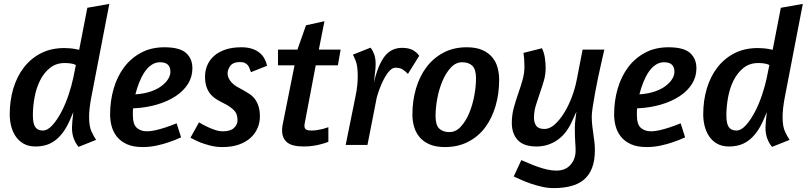

<svg xmlns="http://www.w3.org/2000/svg" viewBox="-20 -745 4147 987"><path d="M448 -238Q443 -210 440.5 -186.5Q438 -163 438 -144Q438 -95 450.5 -68.5Q463 -42 474 -26L384 10Q369 -7 359.5 -32Q350 -57 350 -89Q350 -102 352 -122.5Q354 -143 357 -169L340 -129Q323 -90 303 -63.5Q283 -37 260.5 -21Q238 -5 213.5 1.5Q189 8 163 8Q127 8 102 -6Q77 -20 61 -43.5Q45 -67 37.5 -96.5Q30 -126 30 -157Q30 -228 48.5 -290Q67 -352 103 -398.5Q139 -445 191 -471.5Q243 -498 311 -498Q324 -498 342.5 -496.5Q361 -495 387 -489L429 -705L542 -725ZM356 -342 370 -411Q358 -417 342.5 -419Q327 -421 313 -421Q268 -421 236.5 -395.5Q205 -370 185.5 -330.5Q166 -291 157.5 -243.5Q149 -196 149 -153Q149 -109 161.5 -91.5Q174 -74 200 -74Q225 -74 250 -102Q275 -130 296 -170.5Q317 -211 332.5 -257.5Q348 -304 356 -342Z M825 -502Q903 -502 936 -473Q969 -444 969 -394Q969 -350 946.5 -314Q924 -278 883.5 -251Q843 -224 787 -207.5Q731 -191 664 -188Q663 -179 663 -170Q663 -161 663 -153Q663 -106 683 -88Q703 -70 736 -70Q756 -70 781.5 -76Q807 -82 831 -90Q858 -99 888 -111L911 -39Q881 -25 848 -14Q820 -4 784.5 3.5Q749 11 713 11Q666 11 634 -3Q602 -17 582.5 -40.5Q563 -64 554.5 -94Q546 -124 546 -156Q546 -227 564.5 -290Q583 -353 618.5 -400Q654 -447 706 -474.5Q758 -502 825 -502ZM676 -260Q721 -263 754.5 -274.5Q788 -286 810.5 -303Q833 -320 844.5 -339Q856 -358 856 -376Q856 -399 843.5 -412Q831 -425 802 -425Q779 -425 759 -411.5Q739 -398 723.5 -375Q708 -352 696 -322Q684 -292 676 -260Z M1221 -502Q1252 -502 1275 -494.5Q1298 -487 1314 -474Q1330 -461 1339.5 -443.5Q1349 -426 1353 -407L1270 -374Q1266 -383 1263 -392.5Q1260 -402 1254 -409.5Q1248 -417 1238.5 -421.5Q1229 -426 1213 -426Q1179 -426 1164.5 -407Q1150 -388 1150 -368Q1150 -354 1155.5 -343Q1161 -332 1169 -323Q1177 -314 1186.5 -307Q1196 -300 1204 -296L1233 -280Q1249 -271 1264.5 -260.5Q1280 -250 1291 -235Q1302 -220 1309 -198.5Q1316 -177 1316 -146Q1316 -114 1303.5 -85.5Q1291 -57 1267 -35.5Q1243 -14 1207 -1.5Q1171 11 1123 11Q1091 11 1061.5 3.5Q1032 -4 1009 -13Q983 -24 959 -37L1003 -116Q1024 -103 1046 -93Q1064 -84 1085.5 -77Q1107 -70 1126 -70Q1164 -70 1182.5 -87Q1201 -104 1201 -127Q1201 -161 1182.5 -178.5Q1164 -196 1140 -209L1115 -222Q1103 -228 1089 -237Q1075 -246 1062.5 -260.5Q1050 -275 1042 -297Q1034 -319 1034 -351Q1034 -383 1046 -410.5Q1058 -438 1081.5 -458.5Q1105 -479 1140 -490.5Q1175 -502 1221 -502Z M1409 -490H1509L1553 -615L1648 -636L1619 -490H1731L1717 -409H1603L1547 -114Q1546 -109 1545.5 -105.5Q1545 -102 1545 -99Q1545 -85 1553 -79.5Q1561 -74 1583 -74Q1597 -74 1611.5 -76.5Q1626 -79 1639 -82Q1654 -86 1668 -91V-16Q1651 -9 1631 -4Q1614 1 1590.5 4.5Q1567 8 1541 8Q1481 8 1455.5 -13.5Q1430 -35 1430 -76Q1430 -89 1433 -104L1494 -409H1409Z M2077 -365Q2064 -379 2050 -388Q2036 -397 2013 -397Q1999 -397 1985.5 -384Q1972 -371 1959.5 -349.5Q1947 -328 1936 -300.5Q1925 -273 1917 -245L1869 0H1757L1808 -252Q1814 -281 1816.5 -306Q1819 -331 1819 -351Q1819 -406 1809 -431Q1799 -456 1794 -464L1885 -500Q1896 -486 1903.5 -466Q1911 -446 1911 -415Q1911 -394 1907.5 -368.5Q1904 -343 1902 -320Q1923 -411 1957 -455Q1991 -499 2047 -499Q2081 -499 2102 -487.5Q2123 -476 2135 -458Z M2546 -335Q2546 -263 2527.5 -200Q2509 -137 2474 -90Q2439 -43 2386.5 -16Q2334 11 2267 11Q2220 11 2188 -3Q2156 -17 2136.5 -40.5Q2117 -64 2108.5 -94Q2100 -124 2100 -156Q2100 -227 2118.5 -290Q2137 -353 2172.5 -400Q2208 -447 2260 -474.5Q2312 -502 2379 -502Q2427 -502 2459 -488Q2491 -474 2510.5 -450.5Q2530 -427 2538 -397Q2546 -367 2546 -335ZM2219 -149Q2219 -102 2238 -84Q2257 -66 2290 -66Q2323 -66 2348.5 -93.5Q2374 -121 2391.5 -162.5Q2409 -204 2418 -252.5Q2427 -301 2427 -342Q2427 -389 2408 -407Q2389 -425 2356 -425Q2323 -425 2297.5 -397.5Q2272 -370 2254.5 -328.5Q2237 -287 2228 -239Q2219 -191 2219 -149Z M3022 -146Q3022 -121 3024.5 -99.5Q3027 -78 3030 -57.5Q3033 -37 3035.5 -16.5Q3038 4 3038 27Q3038 82 3023 119.5Q3008 157 2980.5 179.5Q2953 202 2913.5 212Q2874 222 2826 222Q2797 222 2768 215.5Q2739 209 2712 200Q2685 191 2661.5 180.5Q2638 170 2621 162L2660 78Q2679 86 2701 95.5Q2723 105 2746 113Q2769 121 2793 126.5Q2817 132 2840 132Q2887 132 2913 102Q2939 72 2939 29Q2939 20 2938.5 9.5Q2938 -1 2937 -14.5Q2936 -28 2935.5 -46Q2935 -64 2935 -90Q2935 -108 2938 -131Q2941 -154 2943 -171L2924 -129Q2895 -60 2846.5 -26Q2798 8 2738 8Q2672 8 2641.5 -25Q2611 -58 2611 -114Q2611 -153 2621 -190Q2631 -227 2643.5 -262.5Q2656 -298 2666 -333Q2676 -368 2676 -403Q2676 -423 2674.5 -442.5Q2673 -462 2671 -473L2766 -497Q2777 -475 2781 -447.5Q2785 -420 2785 -396Q2785 -361 2775.5 -329Q2766 -297 2755 -265.5Q2744 -234 2734.5 -203Q2725 -172 2725 -139Q2725 -115 2736.5 -98.5Q2748 -82 2779 -82Q2806 -82 2832 -105.5Q2858 -129 2880.5 -165.5Q2903 -202 2919.5 -246Q2936 -290 2944 -331L2975 -490H3087Q3087 -492 3082.5 -472Q3078 -452 3070.5 -419Q3063 -386 3054.5 -346Q3046 -306 3039 -267Q3032 -228 3027 -195.5Q3022 -163 3022 -146Z M3416 -502Q3494 -502 3527 -473Q3560 -444 3560 -394Q3560 -350 3537.5 -314Q3515 -278 3474.5 -251Q3434 -224 3378 -207.5Q3322 -191 3255 -188Q3254 -179 3254 -170Q3254 -161 3254 -153Q3254 -106 3274 -88Q3294 -70 3327 -70Q3347 -70 3372.5 -76Q3398 -82 3422 -90Q3449 -99 3479 -111L3502 -39Q3472 -25 3439 -14Q3411 -4 3375.5 3.5Q3340 11 3304 11Q3257 11 3225 -3Q3193 -17 3173.5 -40.5Q3154 -64 3145.5 -94Q3137 -124 3137 -156Q3137 -227 3155.5 -290Q3174 -353 3209.5 -400Q3245 -447 3297 -474.5Q3349 -502 3416 -502ZM3267 -260Q3312 -263 3345.5 -274.5Q3379 -286 3401.5 -303Q3424 -320 3435.5 -339Q3447 -358 3447 -376Q3447 -399 3434.5 -412Q3422 -425 3393 -425Q3370 -425 3350 -411.5Q3330 -398 3314.5 -375Q3299 -352 3287 -322Q3275 -292 3267 -260Z M4013 -238Q4008 -210 4005.5 -186.5Q4003 -163 4003 -144Q4003 -95 4015.5 -68.5Q4028 -42 4039 -26L3949 10Q3934 -7 3924.5 -32Q3915 -57 3915 -89Q3915 -102 3917 -122.5Q3919 -143 3922 -169L3905 -129Q3888 -90 3868 -63.5Q3848 -37 3825.5 -21Q3803 -5 3778.5 1.5Q3754 8 3728 8Q3692 8 3667 -6Q3642 -20 3626 -43.5Q3610 -67 3602.5 -96.5Q3595 -126 3595 -157Q3595 -228 3613.5 -290Q3632 -352 3668 -398.5Q3704 -445 3756 -471.5Q3808 -498 3876 -498Q3889 -498 3907.5 -496.5Q3926 -495 3952 -489L3994 -705L4107 -725ZM3921 -342 3935 -411Q3923 -417 3907.5 -419Q3892 -421 3878 -421Q3833 -421 3801.5 -395.5Q3770 -370 3750.5 -330.5Q3731 -291 3722.5 -243.5Q3714 -196 3714 -153Q3714 -109 3726.5 -91.5Q3739 -74 3765 -74Q3790 -74 3815 -102Q3840 -130 3861 -170.5Q3882 -211 3897.5 -257.5Q3913 -304 3921 -342Z"/></svg>

Font: Amaranth
Style: Italic
Weight: 400
Designer: Gesine Todt
Foundry: Gesine Todt
Version: Version 1.001